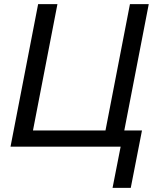

<svg xmlns="http://www.w3.org/2000/svg" viewBox="-20 -708 767 927"><path d="M665.5 -78.1 611.3 199.2H523.4L562.5 0H30.8L164.1 -688H257.3L139.2 -78.1H489.3L607.4 -688H698.2L580.1 -78.1Z"/></svg>

Font: Arimo
Style: Italic
Weight: 400
Italic angle: -12°
Designer: Steve Matteson
Foundry: Monotype Imaging Inc.
Version: Version 1.33